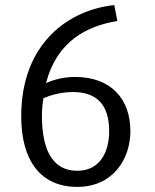

<svg xmlns="http://www.w3.org/2000/svg" viewBox="-20 -717 605 751"><path d="M407 -204C407 -125 373 -49 282 -49C180 -49 145 -140 144 -259C144 -286 145 -304 150 -333C174 -343 215 -357 265 -357C360 -357 407 -306 407 -204ZM490 -204C490 -331 413 -416 274 -416C230 -416 191 -406 160 -392C203 -557 320 -615 439 -635C435 -655 431 -676 427 -697C256 -680 63 -554 63 -262C63 -90 138 14 282 14C423 14 490 -96 490 -204Z"/></svg>

Font: Repo
Style: Regular
Weight: 400
Designer: Stefan Peev
Foundry: Context Ltd
Version: Version 0.000